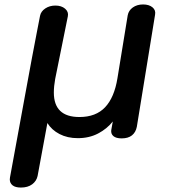

<svg xmlns="http://www.w3.org/2000/svg" viewBox="-20 -611 770 863"><path d="M677 -545 595 -41Q590 -16 573 -2.5Q556 11 527 11Q502 11 490 1Q478 -9 480 -26L487 -65Q461 -32 421 -11Q381 10 330 10Q283 10 247.5 -8.5Q212 -27 193 -58L149 180Q144 203 124.5 217.5Q105 232 74 232Q49 232 36.5 222Q24 212 24 195Q24 189 25 186L89 -163Q129 -382 146 -468L160 -540Q164 -560 183.5 -573Q203 -586 229 -586Q256 -586 272.5 -572Q289 -558 285 -538L228 -256Q222 -223 222 -195Q222 -85 337 -85Q411 -85 452.5 -129Q494 -173 508 -260L554 -542Q558 -564 577 -577.5Q596 -591 623 -591Q650 -591 665.5 -578Q681 -565 677 -545Z"/></svg>

Font: Mali SemiBold
Style: Italic
Weight: 600
Italic angle: -10°
Version: Version 1.000; ttfautohint (v1.6)